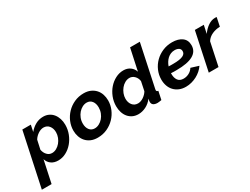

<svg xmlns="http://www.w3.org/2000/svg" viewBox="-123 -1402 2979 2287"><g transform="rotate(-30 1366.0 -258.5)"><path d="M107 -524H224L205 -434Q243 -480 291.5 -506.5Q340 -533 397 -533Q439 -533 473 -516.5Q507 -500 530.5 -470.5Q554 -441 566.5 -402Q579 -363 579 -318Q579 -253 556 -194Q533 -135 494 -89.5Q455 -44 403.5 -17Q352 10 296 10Q239 10 201 -17.5Q163 -45 149 -92L84 213H-50ZM276 -104Q308 -104 337.5 -120.5Q367 -137 389.5 -164Q412 -191 425.5 -225.5Q439 -260 439 -296Q439 -349 411 -384Q383 -419 335 -419Q317 -419 298 -412.5Q279 -406 261 -394Q243 -382 227 -366Q211 -350 200 -331L173 -208Q181 -163 209 -133.5Q237 -104 276 -104Z M839 10Q786 10 746.5 -7.5Q707 -25 680.5 -55Q654 -85 640.5 -124.5Q627 -164 627 -208Q627 -270 651.5 -328.5Q676 -387 719.5 -432.5Q763 -478 823 -505.5Q883 -533 954 -533Q1006 -533 1045.5 -515.5Q1085 -498 1112 -468.5Q1139 -439 1152.5 -399Q1166 -359 1166 -314Q1166 -252 1141.5 -194Q1117 -136 1073.5 -90.5Q1030 -45 970 -17.5Q910 10 839 10ZM863 -104Q894 -104 923.5 -119.5Q953 -135 976 -161Q999 -187 1013 -222.5Q1027 -258 1027 -298Q1027 -352 1001 -385.5Q975 -419 930 -419Q899 -419 869.5 -403.5Q840 -388 817 -361.5Q794 -335 780 -300Q766 -265 766 -225Q766 -171 792 -137.5Q818 -104 863 -104Z M1399 10Q1355 10 1320.5 -6.5Q1286 -23 1262 -52Q1238 -81 1225.5 -120.5Q1213 -160 1213 -205Q1213 -270 1236.5 -329.5Q1260 -389 1299.5 -434Q1339 -479 1391 -506Q1443 -533 1500 -533Q1554 -533 1592 -505Q1630 -477 1644 -432L1708 -730H1842L1720 -154Q1717 -143 1717 -136Q1717 -115 1741 -114L1717 0Q1699 3 1685.5 5Q1672 7 1662 7Q1627 7 1606.5 -7Q1586 -21 1586 -50Q1586 -58 1587.5 -67.5Q1589 -77 1592 -91Q1554 -41 1502.5 -15.5Q1451 10 1399 10ZM1459 -104Q1476 -104 1495.5 -110.5Q1515 -117 1533 -129Q1551 -141 1567 -157Q1583 -173 1594 -192L1620 -317Q1614 -361 1585 -390Q1556 -419 1518 -419Q1486 -419 1456 -402.5Q1426 -386 1403.5 -358.5Q1381 -331 1367.5 -296.5Q1354 -262 1354 -226Q1354 -174 1382 -139Q1410 -104 1459 -104Z M2052 10Q2002 10 1962.5 -6.5Q1923 -23 1895 -52.5Q1867 -82 1852.5 -122.5Q1838 -163 1838 -211Q1838 -276 1863.5 -334.5Q1889 -393 1933.5 -437Q1978 -481 2038.5 -507Q2099 -533 2169 -533Q2254 -533 2304.5 -495.5Q2355 -458 2355 -387Q2355 -218 2053 -218Q2035 -218 2016 -218Q1997 -218 1976 -220V-207Q1976 -154 2000 -121Q2024 -88 2076 -88Q2116 -88 2151.5 -107Q2187 -126 2208 -160L2314 -127Q2294 -97 2265 -71.5Q2236 -46 2201.5 -28Q2167 -10 2129 0Q2091 10 2052 10ZM2149 -436Q2120 -436 2095 -425.5Q2070 -415 2050.5 -397Q2031 -379 2016 -355Q2001 -331 1992 -304Q2008 -303 2023 -303Q2038 -303 2054 -303Q2102 -303 2135.5 -308Q2169 -313 2189.5 -323Q2210 -333 2219 -346.5Q2228 -360 2228 -378Q2228 -407 2206 -421.5Q2184 -436 2149 -436Z M2480 -524H2603L2579 -412Q2617 -466 2664 -497.5Q2711 -529 2758 -529Q2768 -529 2773 -528.5Q2778 -528 2782 -527L2757 -408Q2700 -407 2649.5 -384.5Q2599 -362 2570 -317L2503 0H2369Z"/></g></svg>

Font: PTCRaleway
Style: Bold Italic
Weight: 700
Italic angle: -12°
Designer: Matt McInerney, Pablo Impallari, Rodrigo Fuenzalida
Foundry: Matt McInerney, Pablo Impallari, Rodrigo Fuenzalida
Version: Version 3.000g; ttfautohint (v1.5) -l 8 -r 28 -G 28 -x 14 -D